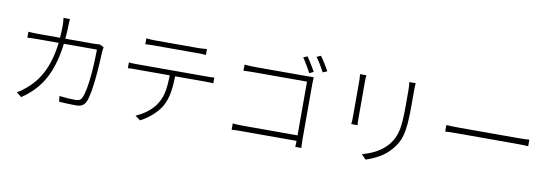

<svg xmlns="http://www.w3.org/2000/svg" viewBox="-62 -1297 5124 1784"><g transform="rotate(10 2500.0 -404.5)"><path d="M807 -593C794 -592 778 -590 750 -590H482C485 -625 488 -662 489 -701C490 -725 490 -754 493 -777H432C436 -754 437 -723 437 -700C437 -661 435 -625 432 -590H238C199 -590 164 -591 133 -594V-538C165 -541 196 -541 239 -541H428C399 -298 312 -168 210 -82C186 -61 152 -35 125 -22L172 16C330 -91 440 -238 477 -541H789C789 -435 777 -162 733 -77C722 -53 701 -46 674 -46C630 -46 577 -49 521 -56L527 -3C583 1 637 3 684 3C732 3 759 -9 779 -48C823 -144 836 -436 840 -527C841 -539 843 -555 846 -574Z M1710 -671C1735 -671 1768 -671 1795 -668V-724C1768 -721 1735 -719 1710 -719H1303C1272 -719 1250 -721 1223 -724V-668C1246 -670 1274 -671 1305 -671ZM1183 -472C1152 -472 1129 -472 1102 -475V-421C1129 -424 1152 -423 1183 -423H1497C1494 -323 1489 -234 1442 -158C1403 -90 1330 -34 1249 1L1297 37C1381 -6 1454 -74 1491 -139C1534 -216 1545 -311 1548 -423H1837C1860 -423 1888 -422 1908 -421V-475C1885 -472 1858 -472 1837 -472Z M2810 -829C2837 -796 2869 -738 2892 -697L2932 -714C2911 -754 2873 -814 2849 -846ZM2809 -687C2787 -725 2751 -787 2727 -819L2689 -803C2713 -769 2748 -709 2770 -668ZM2815 -570C2815 -590 2816 -617 2817 -638C2794 -637 2774 -637 2751 -637H2265C2234 -637 2195 -639 2164 -642V-584C2185 -585 2231 -587 2266 -587H2763V-80H2254C2214 -80 2172 -82 2151 -85V-25C2175 -28 2212 -28 2255 -28H2763C2762 0 2761 24 2761 29H2818C2818 22 2815 -18 2815 -54Z M3700 -748C3703 -725 3705 -699 3705 -670V-530C3705 -322 3692 -238 3620 -150C3556 -74 3470 -36 3382 -12L3424 32C3497 8 3595 -35 3659 -115C3731 -202 3757 -274 3757 -529V-670C3757 -700 3758 -726 3760 -748ZM3236 -741C3239 -724 3240 -689 3240 -672V-340C3240 -312 3239 -285 3236 -270H3296C3293 -285 3293 -313 3293 -340V-672C3293 -691 3293 -724 3296 -741Z M4108 -353C4135 -356 4179 -356 4235 -356H4790C4837 -356 4872 -354 4891 -353V-415C4871 -412 4841 -411 4789 -411H4235C4175 -411 4135 -412 4108 -415Z"/></g></svg>

Font: Spoqa Han Sans Neo Light
Style: Regular
Weight: 300
Designer: [Spoqa Han Sans Neo] Dong-huui Kim  Younghwa Kang  Yujin Lee  [Noto Sans] Ryoko NISHIZUKA  (kana & ideographs); Paul D. 
Foundry: Spoqa (http://www.spoqa-han-sans.com)
Version: Version 1.000